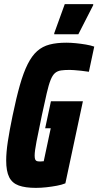

<svg xmlns="http://www.w3.org/2000/svg" viewBox="-20 -903 477 931"><path d="M154 8Q103 8 71 -3.5Q39 -15 24.5 -44Q10 -73 10 -125Q10 -164 18 -217Q26 -270 41 -342Q59 -429 76.5 -490.5Q94 -552 114.5 -592.5Q135 -633 160.5 -655.5Q186 -678 220.5 -687Q255 -696 302 -696Q323 -696 348 -693.5Q373 -691 396.5 -687Q420 -683 437 -677L411 -555Q392 -558 373 -560Q354 -562 339.5 -563Q325 -564 318 -564Q293 -564 276 -561.5Q259 -559 247 -549Q235 -539 225.5 -515.5Q216 -492 206.5 -450.5Q197 -409 183 -344Q166 -263 157 -216.5Q148 -170 148 -148Q148 -135 151 -129Q154 -123 160 -121.5Q166 -120 175 -120Q179 -120 182.5 -120.5Q186 -121 188.5 -121Q191 -121 192 -121L226 -281H199L227 -412H382L297 -14Q280 -7 256 -2.5Q232 2 205.5 5Q179 8 154 8ZM243 -737V-742L294 -883H432V-878L360 -737Z"/></svg>

Font: Saira ExtraCondensed Black
Style: Italic
Weight: 900
Width: 2
Italic angle: -12°
Designer: Hector Gatti with collaboration of the Omnibus-Type team
Foundry: Omnibus-Type
Version: Version 1.101